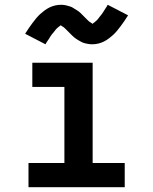

<svg xmlns="http://www.w3.org/2000/svg" viewBox="-20 -782 640 802"><path d="M99 0V-101H249V-419H115V-520H367V-101H501V0ZM365 -597Q360 -597 355 -597.5Q350 -598 345.5 -599Q341 -600 336 -601Q331 -602 326 -604Q321 -606 317 -608.5Q313 -611 309 -613Q305 -615 300 -618.5Q295 -622 291 -625Q287 -628 283.5 -631.5Q280 -635 276.5 -638.5Q273 -642 270.5 -644.5Q268 -647 263.5 -651.5Q259 -656 255 -660Q251 -664 247.5 -667Q244 -670 239 -672.5Q234 -675 234 -678H235Q235 -677 232 -675Q229 -673 226.5 -671Q224 -669 221 -666.5Q218 -664 216.5 -662.5Q215 -661 213.5 -659Q212 -657 210.5 -655.5Q209 -654 207.5 -651.5Q206 -649 204 -647Q202 -645 200 -642.5Q198 -640 196 -637.5Q194 -635 192 -632Q190 -629 188 -625.5Q186 -622 184 -619Q182 -616 179.5 -612.5Q177 -609 174.5 -605Q172 -601 170 -597L85 -641Q93 -654 101 -665.5Q109 -677 116.5 -687Q124 -697 131.5 -706Q139 -715 146.5 -722Q154 -729 164.5 -737Q175 -745 186 -750.5Q197 -756 209.5 -759Q222 -762 235 -762Q240 -762 245 -761.5Q250 -761 254.5 -760Q259 -759 264 -757.5Q269 -756 274 -754.5Q279 -753 283 -750.5Q287 -748 291 -745.5Q295 -743 300 -740Q305 -737 309 -734Q313 -731 316.5 -727.5Q320 -724 323.5 -720.5Q327 -717 329.5 -714.5Q332 -712 336.5 -707.5Q341 -703 345 -699Q349 -695 352.5 -692Q356 -689 361 -686.5Q366 -684 366 -681H365Q365 -682 368 -684Q371 -686 373.5 -688Q376 -690 379 -692.5Q382 -695 383.5 -696.5Q385 -698 386.5 -699.5Q388 -701 389.5 -703Q391 -705 392.5 -707Q394 -709 396 -711.5Q398 -714 400 -716.5Q402 -719 404 -721.5Q406 -724 408 -727Q410 -730 412 -733Q414 -736 416 -739.5Q418 -743 420.5 -746.5Q423 -750 425.5 -754Q428 -758 430 -762L515 -718Q507 -705 499 -693.5Q491 -682 483.5 -672Q476 -662 468.5 -653Q461 -644 453.5 -637Q446 -630 435.5 -622Q425 -614 414 -608.5Q403 -603 390.5 -600Q378 -597 365 -597Z"/></svg>

Font: Iosevka HT Extended
Style: Bold
Weight: 700
Width: 7
Monospace: yes
Designer: Belleve Invis
Foundry: Belleve Invis
Version: Version 32.3.0; ttfautohint (v1.8.4)